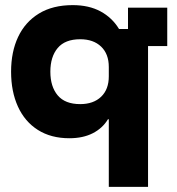

<svg xmlns="http://www.w3.org/2000/svg" viewBox="-20 -530 690 750"><path d="M405 200V-64.2H401.7Q380.8 -29.2 342.5 -9.6Q304.2 10 250.8 10Q179.2 10 127.9 -22.5Q76.7 -55 50 -113.8Q23.3 -172.5 23.3 -250Q23.3 -327.5 50.8 -385.8Q78.3 -444.2 132.1 -477.1Q185.8 -510 264.2 -510Q327.5 -510 372.9 -485.4Q418.3 -460.8 445 -416.7H480V-500H633.3V-350H558.3V200ZM293.3 -123.3Q345 -123.3 375 -152.1Q405 -180.8 405 -231.7V-268.3Q405 -319.2 375 -347.9Q345 -376.7 293.3 -376.7Q234.2 -376.7 205.4 -342.5Q176.7 -308.3 176.7 -250Q176.7 -191.7 205.4 -157.5Q234.2 -123.3 293.3 -123.3Z"/></svg>

Font: Funnel Display ExtraBold
Style: Regular
Weight: 800
Designer: NORD ID, Kristian Moeller
Foundry: Dicotype
Version: Version 1.000